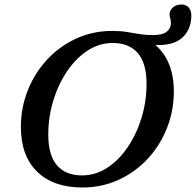

<svg xmlns="http://www.w3.org/2000/svg" viewBox="-20 -819 868 851"><path d="M750.5 -413.5Q750.5 -328.5 720.2 -251.8Q690 -175 635.2 -115.8Q580.5 -56.5 506.2 -22.2Q432 12 345 12Q216 12 144.2 -58.5Q72.5 -129 72.5 -256.5Q72.5 -341.5 103 -418.2Q133.5 -495 188.2 -554.2Q243 -613.5 317 -647.8Q391 -682 478.5 -682Q514.5 -682 543 -677.2Q571.5 -672.5 598.2 -668Q625 -663.5 656 -663.5Q700.5 -663.5 719 -678.5Q737.5 -693.5 737.5 -716Q737.5 -729 734.5 -738.2Q731.5 -747.5 731.5 -754.5Q731.5 -772.5 746 -785.8Q760.5 -799 783.5 -799Q804.5 -799 816.2 -786Q828 -773 828 -750.5Q828 -690 789.2 -653.2Q750.5 -616.5 669 -619.5Q750.5 -548.5 750.5 -413.5ZM194 -222.5Q194 -130.5 232.8 -86Q271.5 -41.5 343.5 -41.5Q403 -41.5 455 -75.2Q507 -109 546.2 -167Q585.5 -225 607.5 -297.5Q629.5 -370 629.5 -447.5Q629.5 -539.5 590.5 -584Q551.5 -628.5 479.5 -628.5Q420 -628.5 368.2 -594.8Q316.5 -561 277.2 -503Q238 -445 216 -372.5Q194 -300 194 -222.5Z"/></svg>

Font: Newsreader Text SemiBold
Style: Italic
Weight: 600
Italic angle: -17°
Designer: Hugues Gentile
Foundry: Production Type
Version: Version 1.001